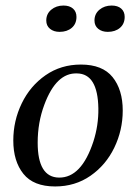

<svg xmlns="http://www.w3.org/2000/svg" viewBox="-20 -663 491 693"><path d="M28 -156Q28 -227 58.5 -290Q89 -353 144.5 -391.5Q200 -430 272 -430Q350 -430 386.5 -384.5Q423 -339 423 -264Q423 -193 392.5 -130Q362 -67 306.5 -28.5Q251 10 179 10Q101 10 64.5 -35.5Q28 -81 28 -156ZM317 -152Q336 -211 335 -272Q333 -397 258 -398Q183 -401 140 -285Q116 -221 116 -148Q116 -23 193 -22Q274 -21 317 -152ZM321 -589Q321 -613 339 -628Q357 -643 383 -643Q405 -643 417.5 -632Q430 -621 430 -602Q430 -577 413 -562.5Q396 -548 369 -548Q348 -548 334.5 -559Q321 -570 321 -589ZM147 -589Q147 -613 165 -628Q183 -643 209 -643Q231 -643 243.5 -632Q256 -621 256 -602Q256 -577 239 -562.5Q222 -548 195 -548Q174 -548 160.5 -559Q147 -570 147 -589Z"/></svg>

Font: Unna
Style: Italic
Weight: 400
Italic angle: -8.05°
Designer: Jorge de Buen Unna
Foundry: Omnibus-Type
Version: Version 2.008